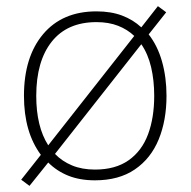

<svg xmlns="http://www.w3.org/2000/svg" viewBox="-20 -577 621 625"><path d="M522 -265Q522 -185 496.5 -123Q471 -61 419 -25.5Q367 10 289 10Q240 10 202.5 -5Q165 -20 137 -48L76 28L49 8L113 -73Q58 -147 58 -265Q58 -392 120.5 -466Q183 -540 294 -540Q341 -540 377 -526.5Q413 -513 440 -488L494 -557L521 -537L464 -465Q493 -428 507.5 -376.5Q522 -325 522 -265ZM98 -265Q98 -165 137 -104L417 -460Q395 -481 364.5 -493Q334 -505 294 -505Q199 -505 148.5 -441.5Q98 -378 98 -265ZM482 -265Q482 -315 472 -358Q462 -401 440 -433L159 -76Q182 -52 214.5 -38.5Q247 -25 289 -25Q356 -25 399 -55.5Q442 -86 462 -140Q482 -194 482 -265Z"/></svg>

Font: Noto Sans Arabic UI XLt
Style: Regular
Weight: 200
Designer: Monotype Design Team, Nadine Chahine and Nizar Qandah
Foundry: Monotype Imaging Inc.
Version: Version 2.010; ttfautohint (v1.8.4.7-5d5b)